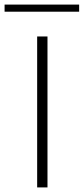

<svg xmlns="http://www.w3.org/2000/svg" viewBox="-36 -817 365 837"><path d="M-16 -797H309V-766H-16ZM126 -658H171V0H126Z"/></svg>

Font: Ysabeau SC Light
Style: Regular
Weight: 300
Designer: Christian Thalmann (Catharsis Fonts)
Version: Version 0.003